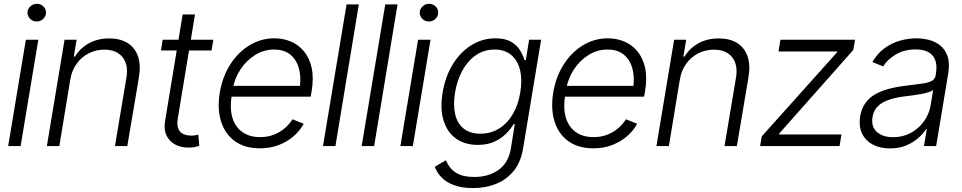

<svg xmlns="http://www.w3.org/2000/svg" viewBox="-20 -750 4941 986"><path d="M22 0 112.8 -545.9H176.8L85.9 0ZM168 -639.6Q148.4 -639.6 134.8 -653.3Q121.1 -667 121.1 -686.5Q122.1 -704.1 136.2 -717.3Q150.4 -730.5 168.9 -730.5Q189 -730.5 202.9 -717Q216.8 -703.6 216.3 -684.6Q215.8 -666 201.7 -652.8Q187.5 -639.6 168 -639.6Z M340.8 -340.8 284.7 0H220.7L311.5 -545.9H373.5L358.9 -459.5H365.2Q390.6 -502 435.8 -527.3Q481 -552.7 541 -552.7Q596.2 -552.7 634 -529.8Q671.9 -506.8 688 -462.4Q704.1 -418 693.4 -353L633.8 0H570.3L628.9 -349.1Q640.6 -416 610.1 -455.3Q579.6 -494.6 516.1 -495.1Q473.1 -495.1 436 -476.3Q398.9 -457.5 373.8 -423.1Q348.6 -388.7 340.8 -340.8Z M1075.7 -545.9 1066.4 -490.7H806.6L815.4 -545.9ZM918 -675.8H981.4L893.1 -142.6Q887.2 -108.4 895.8 -88.9Q904.3 -69.3 921.9 -61.5Q939.5 -53.7 960.9 -53.7Q973.6 -53.2 982.7 -55.2Q991.7 -57.1 998.5 -58.6L1003.4 -1.5Q993.2 2.4 978.8 5.4Q964.4 8.3 944.8 7.8Q910.2 7.8 880.6 -7.3Q851.1 -22.5 835.7 -53Q820.3 -83.5 827.6 -127.4Z M1314.5 11.7Q1237.3 11.7 1186.5 -24.9Q1135.7 -61.5 1115.5 -125.7Q1095.2 -189.9 1108.4 -273.4Q1122.1 -355.5 1162.1 -418.5Q1202.1 -481.4 1261 -517.3Q1319.8 -553.2 1389.2 -553.2Q1434.6 -553.2 1473.9 -536.6Q1513.2 -520 1541.3 -486.1Q1569.3 -452.1 1580.6 -400.9Q1591.8 -349.6 1580.1 -279.8L1575.2 -253.4H1148.9L1158.2 -309.1H1550.8L1518.1 -290Q1527.8 -349.1 1515.9 -395.5Q1503.9 -441.9 1471.9 -468.8Q1439.9 -495.6 1387.7 -495.6Q1334.5 -495.6 1289.6 -467.3Q1244.6 -439 1214.6 -393.1Q1184.6 -347.2 1175.3 -292.5L1169.9 -259.8Q1159.2 -194.3 1173.3 -146.5Q1187.5 -98.6 1223.9 -72.3Q1260.3 -45.9 1315.9 -45.9Q1356 -45.9 1387.9 -58.8Q1419.9 -71.8 1443.8 -92.8Q1467.8 -113.8 1481.9 -137.7L1539.6 -114.3Q1521.5 -80.1 1489 -51.5Q1456.5 -22.9 1412.4 -5.6Q1368.2 11.7 1314.5 11.7Z M1822.8 -727.5 1702.6 0H1638.7L1759.8 -727.5Z M2021.5 -727.5 1901.4 0H1837.4L1958.5 -727.5Z M2036.1 0 2127 -545.9H2190.9L2100.1 0ZM2182.1 -639.6Q2162.6 -639.6 2148.9 -653.3Q2135.3 -667 2135.3 -686.5Q2136.2 -704.1 2150.4 -717.3Q2164.6 -730.5 2183.1 -730.5Q2203.1 -730.5 2217 -717Q2231 -703.6 2230.5 -684.6Q2230 -666 2215.8 -652.8Q2201.7 -639.6 2182.1 -639.6Z M2409.2 215.8Q2353 215.8 2313 201.4Q2272.9 187 2248.5 162.1Q2224.1 137.2 2212.9 106.4L2270 72.8Q2278.3 93.8 2294.2 113.5Q2310.1 133.3 2339.1 146Q2368.2 158.7 2415.5 158.7Q2487.8 159.2 2539.8 122.8Q2591.8 86.4 2604 10.3L2623.5 -112.8H2617.7Q2603 -87.9 2578.4 -63Q2553.7 -38.1 2517.8 -22Q2481.9 -5.9 2433.1 -5.9Q2367.7 -5.9 2322.3 -38.1Q2276.9 -70.3 2258.1 -130.6Q2239.3 -190.9 2252.9 -273.9Q2266.6 -356.9 2305.2 -419.7Q2343.8 -482.4 2400.4 -517.8Q2457 -553.2 2524.4 -553.2Q2574.7 -553.2 2604.7 -535.4Q2634.8 -517.6 2650.6 -491.7Q2666.5 -465.8 2673.3 -441.4H2680.2L2697.3 -545.9H2758.8L2666 14.2Q2654.3 83.5 2617.7 128.2Q2581.1 172.9 2527.3 194.3Q2473.6 215.8 2409.2 215.8ZM2447.3 -63.5Q2499.5 -63.5 2541.7 -89.1Q2584 -114.7 2612.5 -162.1Q2641.1 -209.5 2651.9 -275.4Q2662.6 -339.4 2650.9 -388.9Q2639.2 -438.5 2606.2 -467Q2573.2 -495.6 2520 -495.6Q2465.3 -495.6 2423.1 -466.1Q2380.9 -436.5 2354 -386.7Q2327.1 -336.9 2316.9 -275.4Q2306.6 -212.9 2317.1 -165Q2327.6 -117.2 2360.4 -90.3Q2393.1 -63.5 2447.3 -63.5Z M3026.9 11.7Q2949.7 11.7 2898.9 -24.9Q2848.1 -61.5 2827.9 -125.7Q2807.6 -189.9 2820.8 -273.4Q2834.5 -355.5 2874.5 -418.5Q2914.6 -481.4 2973.4 -517.3Q3032.2 -553.2 3101.6 -553.2Q3147 -553.2 3186.3 -536.6Q3225.6 -520 3253.7 -486.1Q3281.7 -452.1 3293 -400.9Q3304.2 -349.6 3292.5 -279.8L3287.6 -253.4H2861.3L2870.6 -309.1H3263.2L3230.5 -290Q3240.2 -349.1 3228.3 -395.5Q3216.3 -441.9 3184.3 -468.8Q3152.3 -495.6 3100.1 -495.6Q3046.9 -495.6 3002 -467.3Q2957 -439 2927 -393.1Q2897 -347.2 2887.7 -292.5L2882.3 -259.8Q2871.6 -194.3 2885.7 -146.5Q2899.9 -98.6 2936.3 -72.3Q2972.7 -45.9 3028.3 -45.9Q3068.4 -45.9 3100.3 -58.8Q3132.3 -71.8 3156.2 -92.8Q3180.2 -113.8 3194.3 -137.7L3252 -114.3Q3233.9 -80.1 3201.4 -51.5Q3168.9 -22.9 3124.8 -5.6Q3080.6 11.7 3026.9 11.7Z M3471.2 -340.8 3415 0H3351.1L3441.9 -545.9H3503.9L3489.3 -459.5H3495.6Q3521 -502 3566.2 -527.3Q3611.3 -552.7 3671.4 -552.7Q3726.6 -552.7 3764.4 -529.8Q3802.2 -506.8 3818.4 -462.4Q3834.5 -418 3823.7 -353L3764.2 0H3700.7L3759.3 -349.1Q3771 -416 3740.5 -455.3Q3710 -494.6 3646.5 -495.1Q3603.5 -495.1 3566.4 -476.3Q3529.3 -457.5 3504.2 -423.1Q3479 -388.7 3471.2 -340.8Z M3883.3 0 3892.1 -49.8 4278.3 -481 4278.8 -485.8H3978L3987.8 -545.9H4371.1L4361.8 -493.2L3981.9 -64.5L3981 -59.6H4301.3L4291.5 0Z M4550.3 12.2Q4501 12.2 4463.4 -7.1Q4425.8 -26.4 4407.5 -63.2Q4389.2 -100.1 4397.5 -152.8Q4404.3 -193.4 4424.1 -220.9Q4443.8 -248.5 4475.1 -266.1Q4506.3 -283.7 4546.4 -294.2Q4586.4 -304.7 4633.3 -310.1Q4680.2 -315.9 4712.6 -320.3Q4745.1 -324.7 4763.4 -333.7Q4781.7 -342.8 4785.2 -363.3L4786.6 -376Q4795.9 -432.1 4769.8 -464.1Q4743.7 -496.1 4682.1 -496.1Q4623 -496.1 4579.8 -470Q4536.6 -443.8 4515.6 -409.2L4460 -431.2Q4485.4 -475.6 4522.5 -502.4Q4559.6 -529.3 4602.3 -541.3Q4645 -553.2 4686.5 -553.2Q4717.8 -553.2 4750 -545.2Q4782.2 -537.1 4808.1 -516.8Q4834 -496.6 4846.2 -460.7Q4858.4 -424.8 4849.1 -370.1L4787.6 0H4725.1L4739.3 -86.4H4735.4Q4720.2 -62.5 4694.1 -39.8Q4668 -17.1 4632.1 -2.4Q4596.2 12.2 4550.3 12.2ZM4566.9 -45.4Q4617.2 -45.4 4658 -67.9Q4698.7 -90.3 4725.3 -127.7Q4752 -165 4759.3 -209.5L4772 -288.1Q4764.2 -281.2 4746.6 -275.9Q4729 -270.5 4707.3 -266.6Q4685.5 -262.7 4663.3 -259.8Q4641.1 -256.8 4624.5 -254.9Q4577.6 -249 4543 -236.8Q4508.3 -224.6 4487.3 -203.6Q4466.3 -182.6 4460.9 -149.4Q4452.6 -100.1 4482.7 -72.8Q4512.7 -45.4 4566.9 -45.4Z"/></svg>

Font: Inter Tight Light
Style: Italic
Weight: 300
Italic angle: -9.39999°
Designer: Rasmus Andersson
Foundry: rsms
Version: Version 3.004